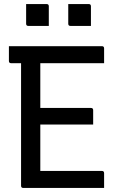

<svg xmlns="http://www.w3.org/2000/svg" viewBox="-20 -928 590 948"><path d="M95 0Q84 0 84 -11V-616H35Q24 -616 24 -627V-700H483Q494 -700 494 -689V-616H179V-395H429Q440 -395 440 -384V-313H179V-84H483Q494 -84 494 -73V0ZM109 -908H210Q221 -908 221 -897V-800H120Q109 -800 109 -811ZM317 -908H418Q429 -908 429 -897V-800H328Q317 -800 317 -811Z"/></svg>

Font: Recursive Sn Lnr St
Style: Regular
Weight: 400
Version: Version 1.079;hotconv 1.0.112;makeotfexe 2.5.65598; ttfautoh